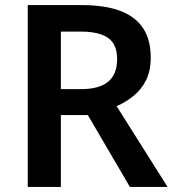

<svg xmlns="http://www.w3.org/2000/svg" viewBox="-20 -734 683 754"><path d="M89 0V-714H300Q393 -714 453 -691Q513 -668 542.5 -622.5Q572 -577 572 -508Q572 -456 553.5 -419Q535 -382 504.5 -357.5Q474 -333 438 -317L638 0H490L325 -282H219V0ZM219 -384H299Q369 -384 404.5 -413Q440 -442 440 -502Q440 -540 425 -563.5Q410 -587 378 -598.5Q346 -610 296 -610H219Z"/></svg>

Font: Noto Sans Symbols SemiBold
Style: Regular
Weight: 600
Version: Version 2.002